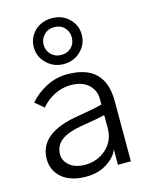

<svg xmlns="http://www.w3.org/2000/svg" viewBox="-128 -937 806 1036"><g transform="rotate(-15 275.0 -419.0)"><path d="M117.2 -134.8Q117.2 -97.7 148.4 -72.3Q179.7 -45.9 234.4 -45.9Q303.7 -45.9 353.5 -90.8Q402.3 -135.7 402.3 -205.1Q402.3 -229.5 402.3 -278.3Q359.4 -267.6 265.6 -252.9Q189.5 -239.3 153.3 -210.9Q117.2 -182.6 117.2 -134.8ZM41 -128.9Q41 -275.4 267.6 -310.5Q369.1 -327.1 402.3 -337.9Q402.3 -347.7 402.3 -368.2Q402.3 -417 367.2 -449.2Q332 -481.4 267.6 -481.4Q220.7 -481.4 176.8 -459Q133.8 -437.5 103.5 -400.4Q86.9 -414.1 54.7 -441.4Q93.8 -486.3 148.4 -514.6Q204.1 -543 265.6 -543Q476.6 -543 476.6 -336.9Q476.6 -224.6 476.6 0Q459 0 404.3 0Q404.3 -21.5 404.3 -85.9Q388.7 -43.9 339.8 -13.7Q291 17.6 224.6 17.6Q137.7 17.6 88.9 -23.4Q41 -64.5 41 -128.9ZM129.9 -729.5Q129.9 -782.2 167 -819.3Q205.1 -856.4 263.7 -856.4Q322.3 -856.4 359.4 -819.3Q397.5 -782.2 397.5 -729.5Q397.5 -675.8 359.4 -638.7Q321.3 -600.6 263.7 -600.6Q208 -600.6 168.9 -638.7Q129.9 -675.8 129.9 -729.5ZM184.6 -729.5Q184.6 -696.3 207 -673.8Q229.5 -651.4 263.7 -651.4Q297.9 -651.4 320.3 -673.8Q341.8 -695.3 341.8 -729.5Q341.8 -761.7 320.3 -784.2Q298.8 -806.6 263.7 -806.6Q228.5 -806.6 206.1 -783.2Q184.6 -760.7 184.6 -729.5Z"/></g></svg>

Font: Gothic A1
Style: Regular
Weight: 400
Designer: HanYang I&C Co.,Ltd.
Version: Version 2.50